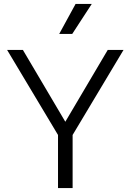

<svg xmlns="http://www.w3.org/2000/svg" viewBox="-20 -953 662 973"><path d="M274 -269 16 -700H96L311 -336L526 -700H606L348 -269V0H274ZM363 -933H445L346 -781H280Z"/></svg>

Font: Bai Jamjuree
Style: Regular
Weight: 400
Designer: Katatrad Aksorn Co.,Ltd.
Foundry: Cadson Demak Co.,Ltd.
Version: Version 1.000; ttfautohint (v1.6)